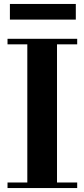

<svg xmlns="http://www.w3.org/2000/svg" viewBox="-20 -950 424 970"><path d="M118 -15V-754H268V-15ZM18 0V-28H370V0ZM18 -726V-754H370V-726ZM30 -851V-930H363V-851Z"/></svg>

Font: Libre Bodoni SemiBold
Style: Regular
Weight: 600
Designer: Pablo Impallari, Rodrigo Fuenzalida
Foundry: Impallari Type
Version: Version 2.005;gftools[0.9.23]